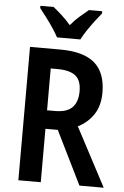

<svg xmlns="http://www.w3.org/2000/svg" viewBox="-61 -980 664 1024"><g transform="rotate(5 270.5 -468.5)"><path d="M239 -714Q364 -714 423.5 -662.5Q483 -611 483 -505Q483 -434 451.5 -387Q420 -340 368 -314L534 0H404L263 -286H197V0H77V-714ZM233 -609H197V-385H239Q304 -385 332.5 -415Q361 -445 361 -501Q361 -560 329.5 -584.5Q298 -609 233 -609ZM216 -777Q205 -798 187 -825Q169 -852 149 -878.5Q129 -905 113 -925V-937H184Q204 -921 229.5 -898Q255 -875 278 -848Q302 -877 326 -897.5Q350 -918 373 -937H444V-925Q428 -906 408 -879.5Q388 -853 370 -826Q352 -799 341 -777Z"/></g></svg>

Font: Noto Sans Kannada Condensed SemiBold
Style: Regular
Weight: 600
Width: 3
Designer: Jelle Bosma - Monotype Design Team
Foundry: Monotype Imaging Inc.
Version: Version 2.005; ttfautohint (v1.8.4.7-5d5b)